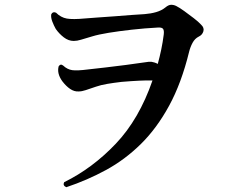

<svg xmlns="http://www.w3.org/2000/svg" viewBox="-20 -750 1040 802"><path d="M257 32Q241 25 248 11Q366 -47 463.5 -149.5Q561 -252 617 -414Q571 -415 488 -408Q454 -404 427.5 -399.5Q401 -395 381 -388Q354 -379 338 -373.5Q322 -368 308 -368Q290 -367 273 -378.5Q256 -390 240 -411Q217 -443 225 -473Q233 -485 244 -476Q261 -460 281.5 -457Q302 -454 348 -460Q377 -463 419 -468Q461 -473 504.5 -478.5Q548 -484 580 -489Q591 -491 602 -492Q613 -493 625 -489Q629 -488 632 -486.5Q635 -485 639 -483Q647 -512 653.5 -543Q660 -574 664 -606Q666 -623 661 -629.5Q656 -636 640 -635Q584 -632 530.5 -626Q477 -620 434 -613Q391 -606 365 -598Q334 -589 318 -584Q302 -579 288 -579Q266 -579 246.5 -594Q227 -609 213 -629Q205 -643 198.5 -660Q192 -677 194 -690Q200 -703 214 -697Q234 -677 259 -672.5Q284 -668 336 -673Q356 -675 389 -677Q422 -679 459.5 -682Q497 -685 530.5 -687.5Q564 -690 584 -691Q610 -693 632.5 -699.5Q655 -706 671 -719Q684 -730 695 -730Q706 -730 716 -725Q730 -718 750 -703.5Q770 -689 789.5 -674Q809 -659 820 -647Q834 -634 829.5 -619Q825 -604 810 -597Q794 -589 784.5 -571.5Q775 -554 770 -534Q738 -403 686.5 -308.5Q635 -214 568.5 -148.5Q502 -83 423 -40Q344 3 257 32Z"/></svg>

Font: Zen Old Mincho Black
Style: Regular
Weight: 900
Designer: Yoshimichi Ohira
Foundry: Positype
Version: Version 1.001